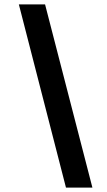

<svg xmlns="http://www.w3.org/2000/svg" viewBox="-20 -796 488 876"><path d="M185.6 -776 401.6 60H281L66 -776Z"/></svg>

Font: SUIT Variable
Style: Regular
Weight: 400
Designer: Sunn Youn; Korean Glyphs from Source Han Sans (Sandoll Communications; Soo-young Jang, Joo-yeon Kang)
Foundry: Sunn
Version: Version 1.150;FEAKit 1.0